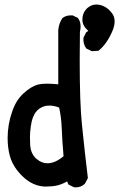

<svg xmlns="http://www.w3.org/2000/svg" viewBox="-20 -812 540 848"><path d="M189.5 11.7Q181.6 11.7 173.8 11.7Q109.4 7.8 56.6 -58.6Q32.2 -89.8 22.9 -125.5Q13.7 -161.1 13.7 -202.1Q13.7 -261.7 33.2 -317.4Q49.8 -368.2 83 -398.9Q116.2 -429.7 147.5 -438.5Q164.1 -442.4 187 -442.4Q210 -442.4 237.3 -439.5V-677.7V-678.7Q239.3 -706.1 254.9 -731.4Q270.5 -744.1 292 -744.1Q294.9 -744.1 300.8 -744.1L324.2 -732.4L325.2 -730.5Q335.9 -716.8 335.9 -695.3Q335.9 -683.6 333 -670.9Q332 -604.5 332 -546.9Q332 -358.4 341.8 -262.7Q354.5 -136.7 368.2 -25.4L354.5 0Q336.9 15.6 315.4 15.6Q307.6 15.6 305.7 14.6L282.2 2.9L276.4 -10.7Q253.9 2 233.4 6.8Q212.9 11.7 189.5 11.7ZM189.5 -90.8Q223.6 -90.8 260.7 -122.1Q254.9 -187.5 252.9 -240.7Q251 -293.9 241.2 -336.9Q218.8 -345.7 198.2 -345.7Q190.4 -345.7 183.6 -344.7Q160.2 -339.8 144.5 -324.2L139.6 -318.4Q122.1 -297.9 116.2 -254.9Q112.3 -227.5 112.3 -206.1Q112.3 -184.6 113.3 -169.9Q116.2 -134.8 137.7 -113.3L142.6 -109.4Q164.1 -90.8 189.5 -90.8ZM370.1 -675.8Q343.8 -698.2 343.8 -724.6Q343.8 -753.9 363.3 -774.4L368.2 -778.3Q384.8 -792 405.3 -792Q414.1 -792 422.9 -790Q453.1 -782.2 474.6 -753.9Q486.3 -738.3 486.3 -717.8Q486.3 -697.3 475.6 -672.9Q451.2 -617.2 417 -589.8L415 -587.9L385.7 -585.9L361.3 -597.7Q353.5 -608.4 351.1 -618.2Q348.6 -627.9 348.6 -633.8Q348.6 -639.6 348.6 -645.5L360.4 -668.9Z"/></svg>

Font: JasonHandwriting2
Style: SemiBold
Weight: 600
Version: Version 1.04.7